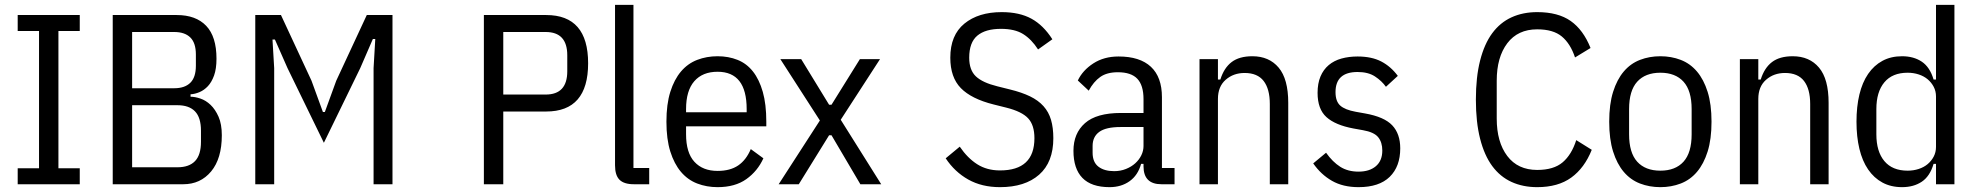

<svg xmlns="http://www.w3.org/2000/svg" viewBox="-20 -760 8158 792"><path d="M53 0V-66H141V-632H53V-698H309V-632H221V-66H309V0Z M445 -698H709Q788 -698 830.5 -653.5Q873 -609 873 -518Q873 -476 863 -448.5Q853 -421 837.5 -404.5Q822 -388 803 -380Q784 -372 766 -371V-361Q784 -361 806.5 -353.5Q829 -346 848.5 -327.5Q868 -309 881.5 -278.5Q895 -248 895 -202Q895 -106 851 -53Q807 0 736 0H445ZM525 -70H712Q760 -70 784.5 -95.5Q809 -121 809 -175V-221Q809 -275 784.5 -300.5Q760 -326 712 -326H525ZM525 -396H699Q742 -396 765 -418.5Q788 -441 788 -489V-535Q788 -583 765 -605.5Q742 -628 699 -628H525Z M1521 -479 1528 -599H1518L1466 -479L1316 -171L1166 -479L1114 -597H1104L1111 -479V0H1033V-698H1139L1265 -427L1312 -298H1320L1367 -427L1493 -698H1599V0H1521Z M1976 0V-698H2233Q2406 -698 2406 -499Q2406 -300 2233 -300H2056V0ZM2056 -370H2231Q2320 -370 2320 -466V-532Q2320 -628 2231 -628H2056Z M2595 0Q2554 0 2535.5 -18.5Q2517 -37 2517 -78V-740H2593V-67H2658V0Z M2940 12Q2895 12 2856 -3Q2817 -18 2789 -51Q2761 -84 2745 -135Q2729 -186 2729 -258Q2729 -330 2745 -381Q2761 -432 2789 -465Q2817 -498 2856 -513Q2895 -528 2940 -528Q2985 -528 3022.5 -513Q3060 -498 3086 -465Q3112 -432 3126.5 -381Q3141 -330 3141 -258V-239H2810V-206Q2810 -130 2844.5 -92.5Q2879 -55 2940 -55Q2992 -55 3025 -77.5Q3058 -100 3077 -145L3129 -107Q3105 -54 3058.5 -21Q3012 12 2940 12ZM2940 -464Q2878 -464 2844 -425Q2810 -386 2810 -310V-297H3060V-310Q3060 -464 2940 -464Z M3192 0 3362 -263 3199 -516H3285L3400 -328H3410L3527 -516H3610L3448 -266L3615 0H3529L3410 -202H3400L3275 0Z M4105 12Q4030 12 3974 -19.5Q3918 -51 3881 -107L3939 -155Q3971 -108 4011 -82.5Q4051 -57 4105 -57Q4247 -57 4247 -190Q4247 -244 4221 -272Q4195 -300 4131 -316L4079 -329Q3987 -352 3943.5 -396.5Q3900 -441 3900 -522Q3900 -615 3958 -662.5Q4016 -710 4112 -710Q4185 -710 4234.5 -683Q4284 -656 4321 -598L4262 -556Q4235 -598 4200.5 -619.5Q4166 -641 4109 -641Q4045 -641 4011.5 -613Q3978 -585 3978 -522Q3978 -471 4005.5 -445Q4033 -419 4094 -404L4146 -391Q4195 -379 4229 -362.5Q4263 -346 4284.5 -322Q4306 -298 4315.5 -265.5Q4325 -233 4325 -190Q4325 -91 4266.5 -39.5Q4208 12 4105 12Z M4771 0Q4697 0 4697 -74V-84H4687Q4674 -37 4639.5 -12.5Q4605 12 4557 12Q4482 12 4445 -26Q4408 -64 4408 -138Q4408 -210 4455.5 -252Q4503 -294 4604 -294H4697V-351Q4697 -408 4671.5 -435Q4646 -462 4591 -462Q4546 -462 4518.5 -442.5Q4491 -423 4471 -386L4426 -428Q4446 -470 4490 -498.5Q4534 -527 4594 -527Q4682 -527 4727.5 -484.5Q4773 -442 4773 -359V-67H4825V0ZM4576 -54Q4602 -54 4624.5 -63Q4647 -72 4663 -86.5Q4679 -101 4688 -119.5Q4697 -138 4697 -158V-236H4602Q4542 -236 4514.5 -216Q4487 -196 4487 -158V-130Q4487 -91 4511 -72.5Q4535 -54 4576 -54Z M4928 0V-516H5004V-432H5014Q5029 -480 5060.5 -504Q5092 -528 5146 -528Q5215 -528 5254.5 -481Q5294 -434 5294 -336V0H5218V-331Q5218 -393 5192.5 -426Q5167 -459 5114 -459Q5068 -459 5036 -431Q5004 -403 5004 -352V0Z M5584 12Q5520 12 5474.5 -14Q5429 -40 5397 -86L5450 -130Q5477 -92 5508.5 -72Q5540 -52 5584 -52Q5629 -52 5655.5 -74.5Q5682 -97 5682 -139Q5682 -173 5665 -194Q5648 -215 5602 -223L5563 -230Q5488 -244 5451.5 -277Q5415 -310 5415 -377Q5415 -416 5427 -444.5Q5439 -473 5461 -491.5Q5483 -510 5513.5 -518.5Q5544 -527 5580 -527Q5638 -527 5677.5 -506.5Q5717 -486 5746 -447L5697 -402Q5680 -426 5652 -444.5Q5624 -463 5580 -463Q5489 -463 5489 -380Q5489 -342 5508.5 -324.5Q5528 -307 5572 -299L5611 -292Q5690 -278 5723 -243Q5756 -208 5756 -148Q5756 -73 5712.5 -30.5Q5669 12 5584 12Z M6321 12Q6262 12 6215 -9.5Q6168 -31 6135.5 -75Q6103 -119 6085.5 -187.5Q6068 -256 6068 -349Q6068 -442 6085.5 -510.5Q6103 -579 6135.5 -623Q6168 -667 6215 -688.5Q6262 -710 6321 -710Q6407 -710 6459 -673.5Q6511 -637 6541 -562L6477 -523Q6458 -580 6422.5 -609.5Q6387 -639 6321 -639Q6241 -639 6197.5 -581.5Q6154 -524 6154 -427V-271Q6154 -174 6197.5 -116.5Q6241 -59 6321 -59Q6389 -59 6426 -90.5Q6463 -122 6482 -182L6546 -142Q6516 -67 6461.5 -27.5Q6407 12 6321 12Z M6829 12Q6784 12 6745 -3Q6706 -18 6678 -51Q6650 -84 6634 -135Q6618 -186 6618 -258Q6618 -330 6634 -381Q6650 -432 6678 -465Q6706 -498 6745 -513Q6784 -528 6829 -528Q6874 -528 6913 -513Q6952 -498 6980 -465Q7008 -432 7024 -381Q7040 -330 7040 -258Q7040 -186 7024 -135Q7008 -84 6980 -51Q6952 -18 6913 -3Q6874 12 6829 12ZM6829 -56Q6891 -56 6924.5 -93Q6958 -130 6958 -206V-310Q6958 -386 6924.5 -423Q6891 -460 6829 -460Q6767 -460 6733.5 -423Q6700 -386 6700 -310V-206Q6700 -130 6733.5 -93Q6767 -56 6829 -56Z M7157 0V-516H7233V-432H7243Q7258 -480 7289.5 -504Q7321 -528 7375 -528Q7444 -528 7483.5 -481Q7523 -434 7523 -336V0H7447V-331Q7447 -393 7421.5 -426Q7396 -459 7343 -459Q7297 -459 7265 -431Q7233 -403 7233 -352V0Z M7966 -84H7956Q7941 -33 7907.5 -10.5Q7874 12 7826 12Q7780 12 7745 -7Q7710 -26 7686 -61Q7662 -96 7650 -146Q7638 -196 7638 -258Q7638 -320 7650 -370Q7662 -420 7686 -455Q7710 -490 7745 -509Q7780 -528 7826 -528Q7874 -528 7907.5 -505.5Q7941 -483 7956 -432H7966V-740H8042V0H7966ZM7849 -56Q7873 -56 7894.5 -63Q7916 -70 7931.5 -83Q7947 -96 7956.5 -114Q7966 -132 7966 -154V-362Q7966 -384 7956.5 -402Q7947 -420 7931.5 -433Q7916 -446 7894.5 -453Q7873 -460 7849 -460Q7786 -460 7753 -420.5Q7720 -381 7720 -310V-206Q7720 -135 7753 -95.5Q7786 -56 7849 -56Z"/></svg>

Font: IBM Plex Sans Cond
Style: Regular
Weight: 400
Width: 3
Designer: Mike Abbink, Paul van der Laan, Pieter van Rosmalen
Foundry: Bold Monday
Version: Version 1.3